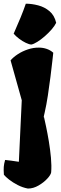

<svg xmlns="http://www.w3.org/2000/svg" viewBox="-46 -832 341 1065"><path d="M127.9 -585Q115.7 -585.4 96.9 -594.5Q78.1 -603.5 59.8 -617.4Q41.5 -631.3 29.8 -645Q52.7 -697.3 68.6 -735.8Q84.5 -774.4 97.2 -811.5Q130.4 -811.5 165.8 -802.2Q201.2 -793 228.5 -770Q255.9 -747.1 265.6 -705.6Q257.8 -689 240.5 -668.9Q223.1 -648.9 202.1 -630.6Q181.2 -612.3 161.1 -599.9Q141.1 -587.4 127.9 -585ZM108.9 213.9Q79.6 208.5 52.2 194.3Q24.9 180.2 4.6 164.3Q-15.6 148.4 -24.4 137.2Q-26.4 109.4 -25.1 93.3Q-23.9 77.1 -17.6 55.2Q-4.4 56.2 16.8 59.3Q38.1 62.5 58.6 65.4L74.7 -275.9L12.7 -497.1Q27.8 -515.1 53 -531.5Q78.1 -547.9 108.9 -558.1Q139.6 -568.4 170.4 -567.9Q191.9 -567.9 212.4 -561Q232.9 -554.2 249.5 -539.6Q248.5 -530.8 244.4 -493.7Q240.2 -456.5 233.9 -405.8Q227.5 -355 219.5 -302.2Q211.4 -249.5 202.1 -209L198.2 -191.9L196.3 -181.2L198.2 -182.1Q202.1 -165.5 209.7 -129.4Q217.3 -93.3 224.9 -48.1Q232.4 -2.9 236.6 42.5Q240.7 87.9 237.8 124Q235.8 137.7 216.3 158.9Q196.8 180.2 167.7 197Q138.7 213.9 108.9 213.9Z"/></svg>

Font: Fruktur
Style: Regular
Weight: 400
Designer: Viktoriya Grabowska, Eben Sorkin
Foundry: Viktoriya Grabowska
Version: Version 1.008; ttfautohint (v1.8.4.7-5d5b)